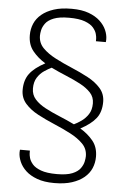

<svg xmlns="http://www.w3.org/2000/svg" viewBox="-59 -738 632 966"><g transform="rotate(5 257.0 -255.5)"><path d="M251 185Q201 185 165.5 172Q130 159 108 138.5Q86 118 75.5 93.5Q65 69 65 47Q65 42 65.5 37.5Q66 33 66 33H116V46Q116 55 120 70Q124 85 137.5 101Q151 117 180.5 128Q210 139 261 139Q311 139 339 127.5Q367 116 379.5 98.5Q392 81 395.5 64Q399 47 399 37Q399 0 374 -25.5Q349 -51 309.5 -71.5Q270 -92 226 -110.5Q182 -129 142.5 -150Q103 -171 78 -199.5Q53 -228 53 -268Q53 -318 77.5 -350.5Q102 -383 155 -411Q117 -434 91 -466Q65 -498 65 -546Q65 -577 76.5 -604Q88 -631 112.5 -651.5Q137 -672 174 -684Q211 -696 262 -696H265Q315 -696 350 -683Q385 -670 407 -649.5Q429 -629 439.5 -605Q450 -581 450 -558Q450 -554 449.5 -549Q449 -544 449 -544H399V-557Q399 -566 395 -581Q391 -596 377.5 -612Q364 -628 334.5 -639Q305 -650 254 -650Q205 -650 176.5 -638.5Q148 -627 135.5 -609.5Q123 -592 119.5 -575.5Q116 -559 116 -548Q116 -511 141 -485.5Q166 -460 205.5 -439.5Q245 -419 289 -400.5Q333 -382 372.5 -361Q412 -340 437 -311.5Q462 -283 462 -243Q462 -192 437 -160Q412 -128 359 -100Q398 -77 424 -45Q450 -13 450 35Q450 66 438.5 93Q427 120 402.5 140.5Q378 161 341 173Q304 185 253 185ZM325 -118Q342 -126 362 -140Q382 -154 396.5 -176Q411 -198 411 -231Q411 -263 390.5 -285Q370 -307 337 -324.5Q304 -342 265 -358Q226 -374 189 -392Q172 -384 152 -370.5Q132 -357 118 -335Q104 -313 104 -280Q104 -248 124 -225.5Q144 -203 177 -185.5Q210 -168 249 -152Q288 -136 325 -118Z"/></g></svg>

Font: Chivo Medium Thin
Style: Regular
Weight: 250
Version: Version 2.002